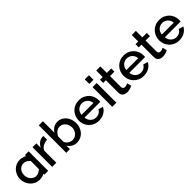

<svg xmlns="http://www.w3.org/2000/svg" viewBox="338 -2165 3610 3610"><g transform="rotate(-45 2142.5 -360.0)"><path d="M285 7Q228 7 182 -14Q134 -36 101 -73Q67 -111 48 -159H47Q28 -207 28 -262Q28 -320 47 -365Q69 -416 100 -449Q134 -485 181 -506Q228 -527 282 -527Q325 -527 384 -505Q392 -502 399 -498L412 -492V-520H512V0H412V-25L399 -19Q377 -8 354 -2Q320 7 285 7ZM138 -222 139 -221Q143 -202 151 -183Q163 -155 185 -133Q204 -114 232 -101Q258 -89 283 -89Q285 -89 287 -89Q304 -89 324 -95H325Q342 -99 360 -110Q389 -127 409 -142L412 -145V-363L410 -366Q392 -383 372 -399Q356 -412 339 -419Q313 -430 283 -430Q254 -430 228 -419Q202 -408 182 -388Q161 -367 149 -339Q140 -317 135 -276Q134 -267 134 -259Q135 -238 137 -228V-227L139 -225V-222Z M912 -428Q848 -426 798.5 -398.5Q749 -371 728 -320V0H618V-523H720V-406Q747 -460 790.5 -492.5Q834 -525 884 -528Q894 -528 900.5 -528Q907 -528 912 -527Z M1274 10Q1214 10 1165.5 -18.5Q1117 -47 1089 -95V0H992V-730H1102V-424Q1133 -474 1179.5 -503Q1226 -532 1289 -532Q1341 -532 1384 -509.5Q1427 -487 1457.5 -449.5Q1488 -412 1504.5 -362.5Q1521 -313 1521 -259Q1521 -203 1502 -154Q1483 -105 1450 -68.5Q1417 -32 1371.5 -11Q1326 10 1274 10ZM1245 -84Q1281 -84 1311 -98.5Q1341 -113 1362.5 -137Q1384 -161 1396 -192.5Q1408 -224 1408 -259Q1408 -294 1396.5 -326.5Q1385 -359 1364.5 -383.5Q1344 -408 1315.5 -423Q1287 -438 1253 -438Q1202 -438 1162.5 -405Q1123 -372 1102 -325V-187Q1108 -164 1123 -145.5Q1138 -127 1158 -113Q1178 -99 1201 -91.5Q1224 -84 1245 -84Z M1857 10Q1796 10 1746 -11.5Q1696 -33 1660.5 -70Q1625 -107 1605.5 -156Q1586 -205 1586 -260Q1586 -315 1605.5 -364.5Q1625 -414 1660.5 -451.5Q1696 -489 1746 -510.5Q1796 -532 1858 -532Q1919 -532 1968.5 -510Q2018 -488 2053 -451.5Q2088 -415 2106.5 -366.5Q2125 -318 2125 -265Q2125 -253 2124 -242.5Q2123 -232 2122 -225H1703Q1706 -190 1719.5 -162Q1733 -134 1754.5 -113.5Q1776 -93 1803.5 -82Q1831 -71 1861 -71Q1883 -71 1904.5 -76.5Q1926 -82 1944 -92.5Q1962 -103 1976 -118Q1990 -133 1998 -151L2092 -124Q2065 -65 2002.5 -27.5Q1940 10 1857 10ZM2016 -301Q2013 -334 1999.5 -362Q1986 -390 1965 -409.5Q1944 -429 1916 -440Q1888 -451 1857 -451Q1826 -451 1798.5 -440Q1771 -429 1750 -409.5Q1729 -390 1716 -362Q1703 -334 1700 -301Z M2215 0V-523H2325V0ZM2215 -609V-730H2325V-609Z M2748 -27Q2727 -17 2690 -4.5Q2653 8 2611 8Q2585 8 2562 1Q2539 -6 2521.5 -20Q2504 -34 2494 -56.5Q2484 -79 2484 -111V-438H2412V-523H2484V-695H2594V-523H2711V-438H2594V-146Q2594 -120 2611 -106Q2627 -93 2650 -93Q2673 -93 2694 -101Q2715 -109 2725 -114Z M3048 10Q2987 10 2937 -11.5Q2887 -33 2851.5 -70Q2816 -107 2796.5 -156Q2777 -205 2777 -260Q2777 -315 2796.5 -364.5Q2816 -414 2851.5 -451.5Q2887 -489 2937 -510.5Q2987 -532 3049 -532Q3110 -532 3159.5 -510Q3209 -488 3244 -451.5Q3279 -415 3297.5 -366.5Q3316 -318 3316 -265Q3316 -253 3315 -242.5Q3314 -232 3313 -225H2894Q2897 -190 2910.5 -162Q2924 -134 2945.5 -113.5Q2967 -93 2994.5 -82Q3022 -71 3052 -71Q3074 -71 3095.5 -76.5Q3117 -82 3135 -92.5Q3153 -103 3167 -118Q3181 -133 3189 -151L3283 -124Q3256 -65 3193.5 -27.5Q3131 10 3048 10ZM3207 -301Q3204 -334 3190.5 -362Q3177 -390 3156 -409.5Q3135 -429 3107 -440Q3079 -451 3048 -451Q3017 -451 2989.5 -440Q2962 -429 2941 -409.5Q2920 -390 2907 -362Q2894 -334 2891 -301Z M3693 -27Q3672 -17 3635 -4.5Q3598 8 3556 8Q3530 8 3507 1Q3484 -6 3466.5 -20Q3449 -34 3439 -56.5Q3429 -79 3429 -111V-438H3357V-523H3429V-695H3539V-523H3656V-438H3539V-146Q3539 -120 3556 -106Q3572 -93 3595 -93Q3618 -93 3639 -101Q3660 -109 3670 -114Z M3993 10Q3932 10 3882 -11.5Q3832 -33 3796.5 -70Q3761 -107 3741.5 -156Q3722 -205 3722 -260Q3722 -315 3741.5 -364.5Q3761 -414 3796.5 -451.5Q3832 -489 3882 -510.5Q3932 -532 3994 -532Q4055 -532 4104.5 -510Q4154 -488 4189 -451.5Q4224 -415 4242.5 -366.5Q4261 -318 4261 -265Q4261 -253 4260 -242.5Q4259 -232 4258 -225H3839Q3842 -190 3855.5 -162Q3869 -134 3890.5 -113.5Q3912 -93 3939.5 -82Q3967 -71 3997 -71Q4019 -71 4040.5 -76.5Q4062 -82 4080 -92.5Q4098 -103 4112 -118Q4126 -133 4134 -151L4228 -124Q4201 -65 4138.5 -27.5Q4076 10 3993 10ZM4152 -301Q4149 -334 4135.5 -362Q4122 -390 4101 -409.5Q4080 -429 4052 -440Q4024 -451 3993 -451Q3962 -451 3934.5 -440Q3907 -429 3886 -409.5Q3865 -390 3852 -362Q3839 -334 3836 -301Z"/></g></svg>

Font: Oxford Sans SemiBold
Style: Regular
Weight: 600
Designer: Matt McInerney, Pablo Impallari, Rodrigo Fuenzalida
Foundry: Matt McInerney, Pablo Impallari, Rodrigo Fuenzalida
Version: Version 3.000g; ttfautohint (v1.5) -l 8 -r 28 -G 28 -x 14 -D